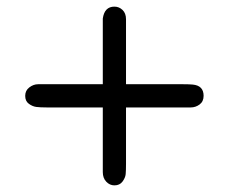

<svg xmlns="http://www.w3.org/2000/svg" viewBox="-20 -554 697 579"><path d="M95 -300H290V-498Q295 -534 325 -534Q339 -534 349.5 -524Q360 -514 360 -496V-300H532Q551 -300 561 -299Q594 -296 594 -265Q594 -248 582 -239Q570 -230 555 -230H360V-60Q360 -40 359 -29Q358 -18 349.5 -6.5Q341 5 325 5Q311 5 300.5 -6Q290 -17 290 -35V-56V-230H121Q101 -230 89.5 -231.5Q78 -233 67 -241Q56 -249 56 -265Q56 -281 68.5 -290.5Q81 -300 95 -300Z"/></svg>

Font: Coval
Style: Medium
Weight: 500
Foundry: Context Ltd
Version: Version 001.000